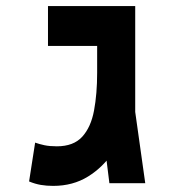

<svg xmlns="http://www.w3.org/2000/svg" viewBox="-20 -606 626 635"><path d="M155.8 8.8Q134.3 8.8 115.2 5.6Q96.2 2.4 76.2 -5.9L96.2 -134.3Q109.9 -129.4 127 -125.7Q144 -122.1 168 -122.1Q223.1 -122.1 252 -153.8Q280.8 -185.5 291 -240.5Q301.3 -295.4 301.3 -365.2V-392.1H425.3V-352.5Q425.3 -286.1 407.7 -221.7Q390.1 -157.2 355.7 -105.2Q321.3 -53.2 271.2 -22.2Q221.2 8.8 155.8 8.8ZM341.8 0 301.3 -325.2V-585.9H427.2V-235.8L460.4 0ZM138.7 -454.1V-585.9H407.2V-454.1Z"/></svg>

Font: Cascadia Code
Style: Regular
Weight: 400
Monospace: yes
Designer: Aaron Bell
Foundry: Saja Typeworks
Version: Version 2106.017